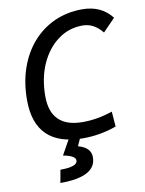

<svg xmlns="http://www.w3.org/2000/svg" viewBox="-100 -772 812 1076"><g transform="rotate(-10 306.0 -234.0)"><path d="M325.2 9.8Q51.3 9.8 51.3 -255.4Q51.3 -354.5 79.8 -436.5Q108.4 -518.6 160.6 -578.1Q212.9 -637.7 284.9 -670.4Q356.9 -703.1 443.8 -703.1Q551.8 -703.1 611.8 -625.5L542 -553.7Q494.6 -613.3 429.7 -613.3Q351.1 -613.3 289.1 -567.1Q227.1 -521 191.4 -440.9Q155.8 -360.8 155.8 -258.8Q155.8 -80.1 338.4 -80.1Q421.4 -80.1 507.8 -109.4L514.6 -23.4Q420.9 9.8 325.2 9.8ZM154.8 234.4 168 161.1Q265.6 161.1 265.6 125.5Q265.6 98.1 195.8 85.4L256.8 -23.9L309.1 1L287.6 48.8Q359.4 67.9 359.4 123.5Q359.4 234.4 154.8 234.4Z"/></g></svg>

Font: Cascadia Mono
Style: Italic
Weight: 400
Italic angle: -10°
Monospace: yes
Designer: Aaron Bell
Foundry: Saja Typeworks
Version: Version 2404.023; ttfautohint (v1.8.4)